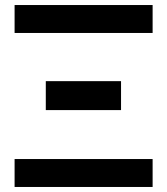

<svg xmlns="http://www.w3.org/2000/svg" viewBox="-20 -743 662 763"><path d="M586.5 -723V-612H38V-723ZM586.5 -111V0H38V-111ZM162 -420.5H461V-305.5H162Z"/></svg>

Font: Lato 2
Style: Bold
Weight: 700
Designer: Lukasz Dziedzic with Adam Twardoch and Botio Nikoltchev
Foundry: tyPoland Lukasz Dziedzic
Version: Version 2.015; 2015-08-06; http://www.latofonts.com/